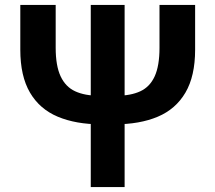

<svg xmlns="http://www.w3.org/2000/svg" viewBox="-20 -761 876 781"><path d="M390.3 -255.3Q289 -255.3 215.2 -286.2Q141.4 -317.1 102 -384.3Q62.6 -451.4 62.6 -558.9V-740.8H206.5V-566.7Q206.5 -493.5 226.6 -450.5Q246.8 -407.5 285.9 -389.6Q325 -371.6 382.5 -371.6H454Q511.5 -371.6 550.5 -389.6Q589.5 -407.5 609.2 -450.5Q628.8 -493.5 628.8 -566.7V-740.8H773.7V-558.9Q773.7 -451.4 734.3 -384.3Q694.9 -317.1 621.6 -286.2Q548.4 -255.3 446.2 -255.3ZM349.2 0V-740.8H486.9V0Z"/></svg>

Font: Noto Sans TC Thin
Style: Regular
Weight: 100
Designer: Ryoko NISHIZUKA 西塚涼子 (kana, bopomofo & ideographs); Paul D. Hunt (Latin, Greek & Cyrillic); Sandoll Communications 산돌커뮤니
Foundry: Adobe
Version: Version 2.004-H2;hotconv 1.0.118;makeotfexe 2.5.65603